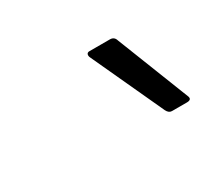

<svg xmlns="http://www.w3.org/2000/svg" viewBox="-46 -759 294 268"><g transform="rotate(-30 100.5 -625.0)"><path d="M171 -560Q166 -560 163 -566L109 -683Q108 -686 109 -688Q110 -690 113 -690H146Q153 -690 155 -683L201 -566Q203 -560 195 -560Z"/></g></svg>

Font: Sofia Sans Semi Condensed ExtraLight
Style: Italic
Weight: 250
Italic angle: -9°
Version: Version 4.100